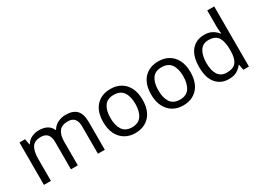

<svg xmlns="http://www.w3.org/2000/svg" viewBox="-35 -1426 2830 2101"><g transform="rotate(-30 1380.0 -375.0)"><path d="M673 -546Q764 -546 809 -499.5Q854 -453 854 -349V0H767V-345Q767 -472 658 -472Q580 -472 546.5 -427Q513 -382 513 -296V0H426V-345Q426 -472 316 -472Q235 -472 204 -422Q173 -372 173 -278V0H85V-536H156L169 -463H174Q199 -505 241.5 -525.5Q284 -546 332 -546Q458 -546 496 -456H501Q528 -502 574.5 -524Q621 -546 673 -546Z M1486 -269Q1486 -136 1418.5 -63Q1351 10 1236 10Q1165 10 1109.5 -22.5Q1054 -55 1022 -117.5Q990 -180 990 -269Q990 -402 1057 -474Q1124 -546 1239 -546Q1312 -546 1367.5 -513.5Q1423 -481 1454.5 -419.5Q1486 -358 1486 -269ZM1081 -269Q1081 -174 1118.5 -118.5Q1156 -63 1238 -63Q1319 -63 1357 -118.5Q1395 -174 1395 -269Q1395 -364 1357 -418Q1319 -472 1237 -472Q1155 -472 1118 -418Q1081 -364 1081 -269Z M2091 -269Q2091 -136 2023.5 -63Q1956 10 1841 10Q1770 10 1714.5 -22.5Q1659 -55 1627 -117.5Q1595 -180 1595 -269Q1595 -402 1662 -474Q1729 -546 1844 -546Q1917 -546 1972.5 -513.5Q2028 -481 2059.5 -419.5Q2091 -358 2091 -269ZM1686 -269Q1686 -174 1723.5 -118.5Q1761 -63 1843 -63Q1924 -63 1962 -118.5Q2000 -174 2000 -269Q2000 -364 1962 -418Q1924 -472 1842 -472Q1760 -472 1723 -418Q1686 -364 1686 -269Z M2420 10Q2320 10 2260 -59.5Q2200 -129 2200 -267Q2200 -405 2260.5 -475.5Q2321 -546 2421 -546Q2483 -546 2522.5 -523Q2562 -500 2587 -467H2593Q2592 -480 2589.5 -505.5Q2587 -531 2587 -546V-760H2675V0H2604L2591 -72H2587Q2563 -38 2523 -14Q2483 10 2420 10ZM2434 -63Q2519 -63 2553.5 -109.5Q2588 -156 2588 -250V-266Q2588 -366 2555 -419.5Q2522 -473 2433 -473Q2362 -473 2326.5 -416.5Q2291 -360 2291 -265Q2291 -169 2326.5 -116Q2362 -63 2434 -63Z"/></g></svg>

Font: Noto Sans Ogham
Style: Regular
Weight: 400
Designer: Monotype Design Team
Foundry: Monotype Imaging Inc.
Version: Version 2.001; ttfautohint (v1.8.4.7-5d5b)